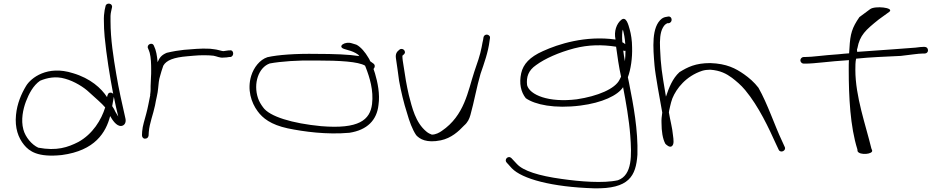

<svg xmlns="http://www.w3.org/2000/svg" viewBox="-20 -760 5084 1044"><path d="M67 -135C60 -65 79 -11 111 28C139 62 185 97 316 83C497 59 556 -40 579 -129C590 -109 613 -73 639 -75C658 -77 667 -95 662 -116C645 -191 626 -273 612 -358C597 -447 581 -546 581 -644C580 -666 581 -684 584 -697L589 -720C594 -743 558 -748 554 -727L549 -705C546 -688 544 -668 545 -643C545 -620 546 -592 549 -560C559 -457 577 -347 595 -252C595 -251 595 -250 596 -249C593 -253 589 -255 585 -256C568 -259 565 -245 562 -232C531 -280 472 -334 377 -362C237 -407 148 -336 122 -293C96 -250 73 -197 67 -135ZM107 -56C93 -108 105 -165 121 -208C137 -250 161 -296 198 -321C236 -337 283 -347 334 -332C385 -318 437 -285 464 -259L515 -213C528 -201 544 -186 552 -176C531 -108 484 -31 406 12C349 41 289 62 188 43C153 27 118 -14 107 -56ZM590 -183 599 -234C607 -196 614 -160 623 -126C618 -134 613 -142 608 -151C603 -162 597 -174 590 -183Z M752 -25C752 -15 758 -6 768 -6C780 -6 786 -12 788 -23L789 -42C793 -91 813 -138 823 -187C828 -219 838 -251 840 -281C842 -303 844 -327 850 -345L858 -373L868 -403C885 -433 926 -448 998 -454L1032 -457C1071 -461 1118 -460 1141 -457C1159 -454 1176 -444 1196 -447C1205 -447 1219 -448 1226 -450H1233C1255 -454 1252 -491 1229 -486H1223C1213 -484 1205 -484 1195 -482C1191 -482 1187 -483 1183 -484L1167 -488C1160 -490 1153 -491 1146 -492L1122 -495C1071 -498 1022 -492 980 -489L936 -483C920 -480 903 -477 887 -473C858 -461 847 -446 837 -422C834 -457 829 -487 817 -511C808 -534 775 -517 785 -497C788 -488 791 -485 794 -473C801 -446 802 -413 802 -379C802 -365 802 -352 801 -341C801 -322 799 -308 799 -292V-274C799 -266 798 -257 797 -249C796 -247 796 -245 797 -243C790 -209 784 -174 775 -141C767 -109 755 -76 753 -45Z M1346 -348C1323 -273 1346 -202 1381 -155C1408 -118 1452 -82 1545 -62C1633 -44 1756 -27 1880 -38C1977 -53 2029 -107 2038 -189C2047 -249 2033 -314 2019 -361L2011 -385C2019 -393 2021 -406 2011 -414L1993 -427C1990 -435 1986 -442 1982 -448C1967 -474 1942 -505 1918 -517L1895 -524C1856 -538 1812 -507 1851 -494L1874 -487C1890 -483 1911 -475 1927 -463C1929 -461 1931 -458 1934 -455C1877 -464 1795 -467 1701 -467C1589 -469 1491 -462 1434 -449C1392 -435 1360 -393 1346 -348ZM1383 -226C1356 -306 1386 -394 1447 -415C1506 -426 1602 -433 1698 -431C1829 -431 1928 -425 1965 -403L1969 -393C1990 -339 2012 -269 2003 -194C1992 -108 1932 -57 1726 -74C1570 -89 1445 -126 1410 -177C1399 -192 1389 -208 1383 -226Z M2133 -442C2139 -406 2144 -363 2150 -321C2160 -265 2176 -198 2193 -146C2206 -100 2222 -56 2243 -25C2262 -4 2299 19 2377 3C2434 -9 2474 -46 2503 -77C2524 -95 2532 -114 2538 -135C2558 -206 2572 -288 2593 -359C2612 -414 2635 -478 2642 -538L2644 -551C2645 -556 2645 -560 2642 -564C2632 -577 2612 -573 2609 -557L2607 -544C2605 -535 2602 -522 2599 -504C2591 -461 2574 -413 2559 -370C2524 -264 2506 -132 2382 -48C2369 -39 2350 -28 2328 -28C2320 -31 2308 -36 2298 -45C2239 -94 2221 -174 2203 -243C2191 -295 2182 -348 2175 -398C2171 -423 2168 -439 2168 -457C2173 -462 2182 -467 2182 -476C2182 -485 2174 -494 2164 -494C2159 -494 2155 -493 2152 -490C2138 -479 2129 -468 2133 -442Z M2730 112C2730 117 2732 121 2735 124L2763 155C2819 213 2981 257 3210 264C3401 268 3438 197 3446 81C3450 -52 3424 -191 3401 -306L3398 -321C3397 -326 3395 -333 3394 -340C3410 -383 3419 -445 3417 -503C3417 -539 3411 -576 3404 -600C3397 -625 3385 -674 3358 -652C3333 -632 3317 -590 3327 -545C3163 -568 3015 -520 2932 -482C2860 -450 2825 -411 2814 -362C2802 -307 2812 -260 2839 -226C2889 -191 2994 -168 3136 -186C3254 -201 3339 -241 3368 -286C3383 -209 3401 -106 3407 -24C3415 83 3419 192 3340 220C3261 238 3132 227 3034 213C2910 196 2824 169 2790 131L2761 100C2758 97 2753 94 2748 94C2739 94 2730 102 2730 112ZM2846 -297C2841 -342 2853 -377 2895 -406C2944 -442 3019 -475 3102 -497C3180 -517 3253 -518 3330 -506C3336 -460 3346 -392 3357 -343L3349 -327C3325 -277 3230 -237 3116 -220C2963 -201 2860 -244 2846 -297ZM3363 -573C3363 -583 3364 -592 3367 -599C3373 -576 3378 -553 3380 -520C3375 -523 3370 -528 3364 -530C3363 -545 3362 -560 3363 -573ZM3369 -485C3373 -483 3377 -483 3381 -484C3381 -466 3380 -447 3378 -427C3374 -448 3371 -468 3369 -485Z M3539 -404C3543 -355 3569 -214 3581 -148C3578 -128 3576 -109 3577 -91C3577 -47 3583 -5 3598 22C3604 28 3621 44 3633 35C3646 25 3643 2 3639 -27C3636 -63 3624 -107 3617 -149C3618 -152 3618 -154 3618 -156L3624 -183C3627 -197 3631 -211 3636 -225C3658 -279 3710 -346 3798 -375C3811 -379 3826 -381 3842 -381C3897 -377 3930 -359 3960 -337C3982 -320 4009 -298 4032 -270C4106 -181 4161 -62 4199 22L4214 54C4224 75 4257 59 4247 39L4232 6C4192 -78 4154 -195 4104 -283C4081 -313 4053 -337 4026 -356C3980 -388 3932 -414 3842 -417C3761 -417 3719 -395 3675 -368C3637 -334 3617 -282 3602 -237C3602 -236 3602 -236 3601 -235L3598 -253C3579 -365 3573 -402 3569 -498C3567 -541 3569 -582 3584 -609C3593 -625 3598 -628 3609 -634H3617C3640 -639 3635 -674 3613 -670C3600 -668 3591 -667 3579 -659C3521 -614 3531 -500 3539 -404Z M4332 -432C4332 -422 4341 -414 4350 -414H4358C4412 -414 4483 -426 4596 -433C4595 -416 4595 -399 4595 -380C4595 -235 4603 -71 4642 52L4643 62C4653 86 4730 79 4722 57L4718 47C4688 -78 4631 -235 4631 -380C4631 -401 4631 -422 4635 -441C4710 -449 4796 -452 4878 -456C4927 -461 4971 -469 4999 -469H5008C5018 -469 5026 -476 5026 -486C5026 -497 5019 -505 5008 -505H4999C4993 -505 4979 -504 4958 -501C4914 -497 4765 -487 4641 -478C4641 -485 4638 -491 4642 -497C4655 -569 4687 -597 4758 -654L4816 -696C4844 -719 4736 -730 4711 -710L4653 -667C4613 -609 4603 -576 4599 -499C4598 -490 4598 -480 4597 -470C4579 -469 4561 -467 4540 -465C4450 -459 4399 -450 4357 -450H4350C4340 -450 4332 -441 4332 -432Z"/></svg>

Font: Stray Cat
Style: UltExt
Weight: 400
Version: Version 1.0